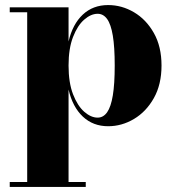

<svg xmlns="http://www.w3.org/2000/svg" viewBox="-20 -489 692 759"><path d="M18.5 250V230.5H87.5V-440.5H18.5V-460H251V-325Q267 -393.5 307.2 -431.2Q347.5 -469 407.5 -469Q461.5 -469 509.8 -440.5Q558 -412 588.2 -358.5Q618.5 -305 618.5 -230Q618.5 -155 588.2 -101.2Q558 -47.5 509.8 -18.8Q461.5 10 407.5 10Q348 10 307.5 -28Q267 -66 251 -135V230.5H319V250ZM366 -24Q388.5 -24 403.5 -45.2Q418.5 -66.5 426 -111.8Q433.5 -157 433.5 -230Q433.5 -303 426 -348Q418.5 -393 403.5 -413.8Q388.5 -434.5 366 -434.5Q339.5 -434.5 313 -411.5Q286.5 -388.5 268.8 -343Q251 -297.5 251 -230Q251 -162 268.8 -116.2Q286.5 -70.5 313 -47.2Q339.5 -24 366 -24Z"/></svg>

Font: Bodoni Moda ExtraBold
Style: Regular
Weight: 800
Version: Version 2.005